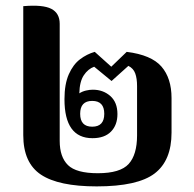

<svg xmlns="http://www.w3.org/2000/svg" viewBox="-20 -654 693 685"><path d="M325 11Q189 11 126 -31Q63 -73 63 -172V-632Q133 -638 163 -622.5Q193 -607 193 -569V-151Q193 -94 222.5 -65Q252 -36 329 -36Q409 -36 439 -69Q469 -102 469 -171V-347Q469 -374 462.5 -392Q456 -410 438 -419L378 -365L316 -416Q294 -408 279 -385.5Q264 -363 263 -321Q274 -328 287 -331Q300 -334 311 -334Q348 -334 373.5 -311.5Q399 -289 399 -247Q399 -208 376 -184.5Q353 -161 310 -161Q210 -161 210 -300Q210 -354 225.5 -389Q241 -424 265.5 -442.5Q290 -461 318 -469L377 -416L432 -469Q520 -458 556 -416.5Q592 -375 592 -304V-181Q592 -81 531.5 -35Q471 11 325 11ZM309 -202Q352 -202 352 -248Q352 -294 309 -294Q266 -294 266 -248Q266 -202 309 -202Z"/></svg>

Font: Noto Serif Thai SemiCondensed
Style: Bold
Weight: 700
Width: 4
Designer: Monotype Design Team
Foundry: Monotype Imaging Inc.
Version: Version 2.002; ttfautohint (v1.8.4.7-5d5b)